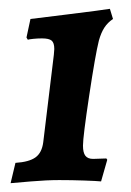

<svg xmlns="http://www.w3.org/2000/svg" viewBox="-20 -748 296 435"><path d="M168 -418Q168 -402 173.5 -395Q179 -388 191 -388L221 -389L223 -386L209 -337Q199 -338 171 -339Q143 -340 114 -340Q86 -340 50.5 -337Q15 -334 4 -333L15 -379Q46 -381 60.5 -391.5Q75 -402 78 -426L102 -624L103 -637Q103 -651 97 -656Q91 -661 75 -661Q65 -661 55.5 -660Q46 -659 43 -658L40 -663L49 -705L130 -715Q172 -720 197 -723.5Q222 -727 229 -728L236 -705Q224 -697 216.5 -685.5Q209 -674 204 -656Q196 -624 182 -531Q168 -438 168 -418Z"/></svg>

Font: Alegreya
Style: Bold Italic
Weight: 700
Italic angle: -7°
Designer: Juan Pablo del Peral
Foundry: Huerta Tipografica
Version: Version 2.007; ttfautohint (v1.6)